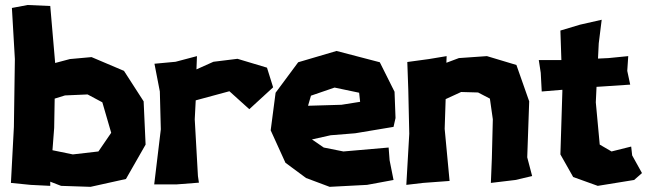

<svg xmlns="http://www.w3.org/2000/svg" viewBox="-20 -723 2571 763"><path d="M195.3 -214.8 197.3 -331.1 238.3 -343.8 328.1 -347.7 386.7 -316.4 421.9 -195.3 371.1 -121.1 269.5 -109.4 188.5 -126ZM27.3 -691.4 39.1 -488.3 35.2 -218.8 23.4 3.9 101.6 11.7 179.7 15.6V0V-1L222.7 15.6L339.8 19.5L480.5 -11.7L558.6 -148.4L550.8 -320.3L472.7 -441.4L343.8 -496.1L257.8 -488.3L199.2 -472.7L179.7 -699.2L89.8 -703.1Z M593.8 -469.7 615.2 -359.4 619.1 -209 592.8 9.8H681.6L770.5 2.9L766.6 -23.4L753.9 -249L757.8 -324.2L891.6 -360.4L970.7 -289.1L1065.4 -376L1041 -454.1L923.8 -489.3L828.1 -477.5L760.7 -447.3L762.7 -500L677.7 -477.5Z M1411.1 -318.4 1336.9 -306.6 1204.1 -302.7 1215.8 -342.8 1309.6 -375 1407.2 -354.5ZM1543.9 -218.8 1551.8 -253.9 1547.9 -358.4 1489.3 -475.6 1317.4 -520.5 1165 -475.6 1075.2 -354.5 1055.7 -205.1 1114.3 -76.2 1196.3 -15.6 1290 19.5 1438.5 11.7 1543.9 -7.8 1528.3 -85.9 1524.4 -136.7 1344.7 -121.1 1266.6 -136.7 1219.7 -168.9 1293.9 -185.5 1391.6 -193.4Z M1598.6 -476.6 1602.5 -367.2 1606.4 -191.4 1594.7 11.7 1661.1 3.9 1766.6 -3.9 1747.1 -210.9 1751 -329.1 1812.5 -357.4 1879.9 -355.5 1926.8 -331.1 1938.5 -249 1934.6 -93.8 1930.7 3.9 2028.3 -7.8 2094.7 -23.4 2075.2 -97.7 2083 -320.3 2032.2 -464.8 1915 -500 1803.7 -492.2 1753.9 -473.6 1754.9 -500 1684.6 -488.3Z M2371.1 -644.5 2285.2 -625 2207 -601.6 2210.9 -484.4H2121.1L2128.9 -433.6L2132.8 -359.4L2214.8 -366.2V-359.4L2207 -109.4L2257.8 -19.5L2355.5 15.6L2500 -7.8L2531.2 -35.2L2492.2 -105.5L2488.3 -140.6L2410.2 -121.1L2363.3 -148.4L2347.7 -316.4L2350.6 -377.9L2367.2 -378.9L2484.4 -386.7L2472.7 -441.4L2476.6 -500L2398.4 -492.2L2356.4 -490.2L2359.4 -550.8Z"/></svg>

Font: MaokenAssortedSans-Lite
Style: Lite
Weight: 400
Version: Version 1.400